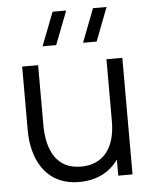

<svg xmlns="http://www.w3.org/2000/svg" viewBox="-55 -826 704 886"><g transform="rotate(-5 297.0 -383.0)"><path d="M349.5 -625H412.5L472 -780H409ZM162 -625H225L285 -780H222ZM276.5 13.5C354 13.5 418 -16.5 458 -75V0H524V-540H450.5V-252C450.5 -130 394.5 -56.5 290.5 -56.5C177.5 -56.5 134 -145.5 134 -264.5V-540H60V-243C60 -121.5 114.5 13.5 276.5 13.5Z"/></g></svg>

Font: Manrope
Style: Regular
Weight: 400
Designer: Mikhail Sharanda
Foundry: Mikhail Sharanda
Version: Version 4.505